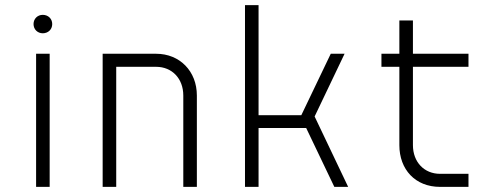

<svg xmlns="http://www.w3.org/2000/svg" viewBox="-20 -730 1930 750"><path d="M121 0H174V-520H121ZM111 -636C111 -615 127 -600 147 -600C168 -600 184 -615 184 -636C184 -657 168 -672 147 -672C127 -672 111 -657 111 -636Z M381 0H434V-469H590C652 -469 696 -423 696 -357V0H749V-357C749 -452 682 -520 590 -520H381Z M1272 -520 1157 -280H990V-710H937V0H990V-230H1176L1286 0H1340L1209 -275L1326 -520Z M1470 -520V-469H1540V-163C1540 -68 1602 0 1699 0H1810V-51H1699C1637 -51 1593 -97 1593 -163V-469H1810V-520H1593V-650H1540V-520Z"/></svg>

Font: Grotesk 01 Extrafine
Style: Bold
Weight: 400
Designer: Frank Adebiaye, contributions by Jérémy Landes, Ariel Martín Pérez
Foundry: Velvetyne Type Foundry
Version: Version 3.000;Glyphs 3.1.2 (3150)